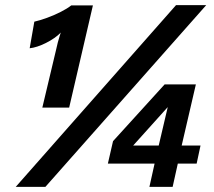

<svg xmlns="http://www.w3.org/2000/svg" viewBox="-20 -724 828 744"><path d="M144 -307 198 -534Q200 -545 204 -559.5Q208 -574 211.5 -585.5Q215 -597 216 -598Q193 -575 158 -557.5Q123 -540 95 -537L113 -640Q135 -645 162.5 -655Q190 -665 215.5 -678Q241 -691 256 -703H340L248 -307ZM41 0 662 -704H779L156 0ZM559 0 579 -90H398L418 -177L618 -397H739L684 -160H757L742 -90H669L649 0ZM496 -160H595L630 -309Z"/></svg>

Font: Prodigy Sans SemiBold
Style: Italic
Weight: 600
Italic angle: -13°
Designer: Wei Huang
Foundry: Wei Huang
Version: Version 1.003; ttfautohint (v1.8.3)